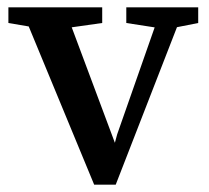

<svg xmlns="http://www.w3.org/2000/svg" viewBox="-20 -502 573 526"><path d="M238 4 37 -482H156L304 -86H288L301 -134L423 -482H486L297 4ZM3 -439V-482H260V-439L147 -423H97ZM326 -439V-482H523V-439L447 -424H423Z"/></svg>

Font: Source Serif 4 18pt Medium
Style: Regular
Weight: 500
Designer: Frank Grießhammer
Foundry: Adobe Systems Incorporated
Version: Version 4.004;hotconv 1.0.116;makeotfexe 2.5.65601